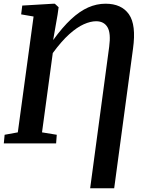

<svg xmlns="http://www.w3.org/2000/svg" viewBox="-22 -773 781 1035"><path d="M464 242 566.5 -520.5Q576.5 -594 557.5 -626.2Q538.5 -658.5 496 -658.5Q466 -658.5 429.5 -642.2Q393 -626 351.2 -588.5Q309.5 -551 262.5 -487L204.5 -59.5L284 -46.5L280.5 0H-1.5L3 -46.5L74 -59.5L159 -684L92 -695.5L98 -743L266 -753H273.5L294 -734L288.5 -694.5L264.5 -557Q315 -626.5 361.2 -669.5Q407.5 -712.5 453.2 -732.8Q499 -753 547 -753Q633 -753 673 -696Q713 -639 695 -510.5L593.5 242Z"/></svg>

Font: Merriweather SemiBold
Style: Italic
Weight: 600
Italic angle: -7.8°
Version: Version 2.101